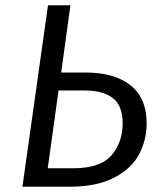

<svg xmlns="http://www.w3.org/2000/svg" viewBox="-20 -708 606 728"><path d="M536 -241Q536 -177 507.5 -123Q479 -69 413 -34.5Q347 0 243 0H65L162 -688H247L212 -433H304Q414 -433 475 -384.5Q536 -336 536 -241ZM445 -241Q445 -307 408 -336Q371 -365 300 -365H202L161 -70H258Q360 -70 402.5 -119Q445 -168 445 -241Z"/></svg>

Font: Fira Sans Book
Style: Italic
Weight: 350
Italic angle: -8°
Designer: bBox Type GmbH & Carrois Corporate GbR & Edenspiekermann AG
Foundry: bBox Type GmbH & Carrois Corporate GbR & Edenspiekermann AG
Version: Version 4.301